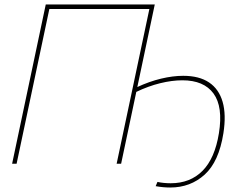

<svg xmlns="http://www.w3.org/2000/svg" viewBox="-20 -730 1123 856"><path d="M34 0 184 -710H670L520 0H500L646 -690H200L54 0ZM739 106Q707 106 674 100L682 81Q695 84 710.5 85.5Q726 87 741 87Q828 87 883 31.5Q938 -24 956 -136Q975 -254 932 -313Q889 -372 793 -372Q747 -372 694 -359Q641 -346 587 -320L590 -341Q646 -367 698.5 -379.5Q751 -392 797 -392Q868 -392 912 -362.5Q956 -333 972.5 -276Q989 -219 976 -136Q956 -9 892.5 48.5Q829 106 739 106Z"/></svg>

Font: Raleway Thin
Style: Italic
Weight: 100
Italic angle: -12°
Designer: Matt McInerney, Pablo Impallari, Rodrigo Fuenzalida
Foundry: Matt McInerney, Pablo Impallari, Rodrigo Fuenzalida
Version: Version 4.026